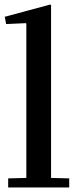

<svg xmlns="http://www.w3.org/2000/svg" viewBox="-20 -826 338 846"><path d="M201 -806 205 -804V-42L285 -40V0H16V-40L96 -42V-722L94 -724L7 -720L1 -752Z"/></svg>

Font: Minipax
Style: Bold
Weight: 500
Designer: Raphaël Ronot, Igor Stepanchenko (Cyrillic)
Foundry: steppetype
Version: Version 1.002